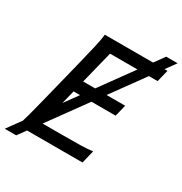

<svg xmlns="http://www.w3.org/2000/svg" viewBox="-192 -906 1046 1101"><g transform="rotate(30 331.5 -355.5)"><path d="M249.5 -404.3H527.8L508.8 -327.6H230.5L168.5 -79.1H297.4Q369.6 -79.1 419.4 -80.1Q469.2 -81.1 499.5 -85.9L478.5 0H48.8Q61.5 -28.8 75.9 -83Q90.3 -137.2 107.9 -208L178.2 -490.2Q195.8 -561.5 208.3 -615.7Q220.7 -669.9 222.7 -698.7H637.7L618.2 -619.6H303.2ZM590.8 -765.6H666.5L71.3 55.2H-4.4Z"/></g></svg>

Font: Andika
Style: Italic
Weight: 400
Italic angle: -14°
Designer: Victor Gaultney, Annie Olsen, Julie Remington, Don Collingsworth, Eric Hays, Becca Hirsbrunner
Foundry: SIL International
Version: Version 6.101